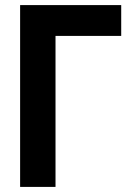

<svg xmlns="http://www.w3.org/2000/svg" viewBox="-20 -734 540 754"><path d="M59 0H198V-593H456V-714H59Z"/></svg>

Font: Noto Sans Mono ExtraCondensed ExtraBold
Style: Regular
Weight: 800
Width: 2
Designer: Monotype Design Team
Foundry: Monotype Imaging Inc.
Version: Version 2.014